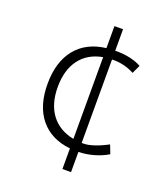

<svg xmlns="http://www.w3.org/2000/svg" viewBox="-130 -685 776 889"><g transform="rotate(20 257.5 -241.0)"><path d="M323.2 11.2V110.8H280.8V9.3Q185.1 -1 133.1 -64.7Q81.1 -128.4 81.1 -236.8Q81.1 -344.7 133.1 -409.2Q185.1 -473.6 280.8 -484.9V-593.3H323.2V-487.3H323.7Q361.3 -488.3 395.3 -481Q429.2 -473.6 453.1 -460L433.6 -418.5Q410.2 -431.6 381.6 -438.5Q353 -445.3 324.2 -444.3H323.2V-33.2H333Q354 -33.2 384.3 -43.2Q414.6 -53.2 449.2 -71.8L465.8 -29.3Q435.1 -10.7 397.9 -0.2Q360.8 10.3 323.2 11.2ZM280.8 -37.6V-440.4Q208.5 -427.2 169.4 -375.2Q130.4 -323.2 130.4 -239.3Q130.4 -155.8 169.4 -103.8Q208.5 -51.8 280.8 -37.6Z"/></g></svg>

Font: Selawik Light
Style: Regular
Weight: 300
Designer: Aaron Bell
Foundry: Microsoft Corporation
Version: Version 1.01